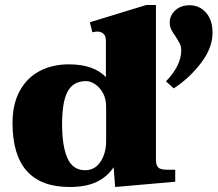

<svg xmlns="http://www.w3.org/2000/svg" viewBox="-20 -737 869 767"><path d="M30 -246Q30 -321 59 -374Q88 -427 139 -453.5Q190 -480 255 -480Q354 -480 403 -429V-574Q403 -594 393 -602.5Q383 -611 368 -611Q363 -611 349 -608L339 -648L564 -717H603V-98Q603 -77 612 -68Q621 -59 648 -59H680V-11L440 10L434 -69Q408 -30 365.5 -10Q323 10 258 10Q30 10 30 -246ZM643 -412Q704 -475 704 -536Q704 -551 698 -563Q692 -575 681 -592Q670 -607 664 -619.5Q658 -632 658 -647Q658 -675 680 -695.5Q702 -716 737 -716Q777 -716 803 -686.5Q829 -657 829 -606Q829 -545 782 -484Q735 -423 674 -384ZM404 -174V-311Q404 -342 391.5 -365Q379 -388 360 -400.5Q341 -413 324 -413Q273 -413 250.5 -372Q228 -331 228 -241Q228 -153 249.5 -105Q271 -57 320 -57Q359 -57 381.5 -91Q404 -125 404 -174Z"/></svg>

Font: Taviraj Black
Style: Regular
Weight: 900
Designer: Katatrad Team
Foundry: CadsonDemak
Version: Version 1.001